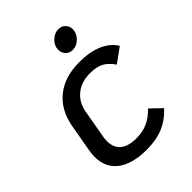

<svg xmlns="http://www.w3.org/2000/svg" viewBox="-193 -751 861 861"><g transform="rotate(-45 237.5 -320.5)"><path d="M40 -131Q40 -149 43 -167L67 -303Q83 -388 141 -434.5Q199 -481 293 -481Q358 -481 404 -461Q450 -441 472 -404L403 -354Q381 -386 356 -399Q331 -412 290 -412Q236 -412 200 -383Q164 -354 155 -303L131 -167Q129 -158 129 -142Q129 -101 155 -79.5Q181 -58 232 -58Q272 -58 303 -72Q334 -86 363 -116L415 -66Q378 -26 333.5 -7.5Q289 11 229 11Q138 11 89 -26Q40 -63 40 -131ZM264 -587Q264 -612 284.5 -632Q305 -652 330 -652Q350 -652 363 -638.5Q376 -625 376 -606Q376 -581 356 -560.5Q336 -540 310 -540Q290 -540 277 -553.5Q264 -567 264 -587Z"/></g></svg>

Font: KoHo Medium
Style: Italic
Weight: 500
Italic angle: -10°
Designer: Cadson Demak & Katatrad Team
Foundry: Cadson Demak Co.,Ltd.
Version: Version 1.000